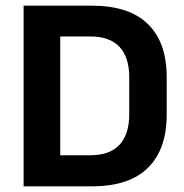

<svg xmlns="http://www.w3.org/2000/svg" viewBox="-20 -659 651 679"><path d="M304.5 0H155V-110H300Q368.5 -110 402.8 -147.2Q437 -184.5 437 -254V-386.5Q437 -456 402.8 -493Q368.5 -530 300 -530H154.5V-639H304.5Q436.5 -639 503 -574Q569.5 -509 569.5 -387V-253.5Q569.5 -131 503.2 -65.5Q437 0 304.5 0ZM193 0H63.5V-639H193Z"/></svg>

Font: Anek Devanagari Medium SemiBold
Style: Regular
Weight: 600
Version: Version 1.003